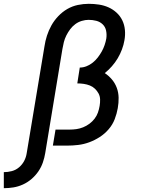

<svg xmlns="http://www.w3.org/2000/svg" viewBox="-118 -763 738 1006"><path d="M-98 223V139Q-77 139 -56 133.5Q-35 128 -18 113.5Q-1 99 9 79.5Q19 60 22 39L115 -520Q119 -548 128 -576Q137 -604 151.5 -630Q166 -656 187.5 -678.5Q209 -701 235 -716Q261 -731 290 -737Q319 -743 347 -743Q374 -743 400.5 -739Q427 -735 450.5 -724.5Q474 -714 493 -696.5Q512 -679 523 -656Q534 -633 536.5 -606Q539 -579 534 -552Q530 -528 521 -504Q512 -480 499 -458Q486 -436 468.5 -416Q451 -396 431 -380Q452 -366 468.5 -346.5Q485 -327 494 -302.5Q503 -278 503.5 -251Q504 -224 499 -196Q494 -167 483 -138.5Q472 -110 451.5 -86Q431 -62 404.5 -45Q378 -28 349.5 -17.5Q321 -7 291.5 -3.5Q262 0 233 0H159L173 -84H247Q265 -84 282.5 -86.5Q300 -89 317.5 -96Q335 -103 350.5 -114.5Q366 -126 377.5 -141Q389 -156 395 -173Q401 -190 404 -208Q407 -225 406.5 -242Q406 -259 398.5 -273Q391 -287 379.5 -298Q368 -309 353 -315Q338 -321 321 -323.5Q304 -326 287 -326L300 -409Q318 -409 335.5 -416Q353 -423 368 -435Q383 -447 394.5 -462Q406 -477 415 -493Q424 -509 430 -526.5Q436 -544 439 -561Q442 -582 438 -602Q434 -622 420 -635.5Q406 -649 386.5 -654Q367 -659 346 -659Q329 -659 310.5 -653.5Q292 -648 276.5 -636.5Q261 -625 249.5 -609.5Q238 -594 229.5 -577Q221 -560 216.5 -542Q212 -524 209 -506L119 39Q115 64 106.5 88.5Q98 113 83 135Q68 157 47 175Q26 193 1.5 204Q-23 215 -48 219Q-73 223 -98 223Z"/></svg>

Font: Iosevka Medium Extended
Style: Italic
Weight: 500
Width: 7
Italic angle: -9°
Monospace: yes
Designer: Belleve Invis
Foundry: Belleve Invis
Version: Version 32.5.0; ttfautohint (v1.8.4)